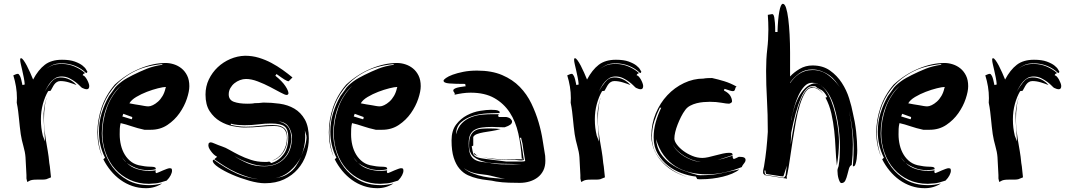

<svg xmlns="http://www.w3.org/2000/svg" viewBox="-20 -931 5597 1009"><path d="M223 11Q213 13 201 13H172Q146 13 135.5 19Q125 25 123 25L119 7V-11L114 -105Q112 -132 103 -163Q94 -194 89 -226Q86 -247 84 -266L80 -305Q78 -325 75.5 -346Q73 -367 68 -391Q68 -397 68.5 -403Q69 -409 69 -415Q69 -446 64 -476Q59 -506 50 -535Q57 -538 63 -540.5Q69 -543 74 -543Q79 -543 85 -531.5Q91 -520 98 -484Q100 -484 104 -485.5Q108 -487 110 -487Q109 -504 105 -523.5Q101 -543 97 -561Q93 -579 89.5 -593.5Q86 -608 86 -617Q86 -619 86.5 -622Q87 -625 91 -625Q96 -625 104 -614Q112 -603 121 -586Q130 -569 138.5 -549.5Q147 -530 154 -513Q181 -564 215.5 -590.5Q250 -617 306 -617Q347 -617 373 -607.5Q399 -598 413.5 -586.5Q428 -575 433 -565L439 -555Q439 -549 433 -547Q407 -572 374 -585Q341 -598 306 -598Q272 -598 255 -589Q239 -581 221 -569Q240 -581 256 -588Q273 -595 305 -595Q340 -595 372 -581.5Q404 -568 427 -547Q422 -545 418.5 -542.5Q415 -540 415 -535Q420 -535 426 -528.5Q432 -522 437 -513Q442 -504 445.5 -494.5Q449 -485 449 -479Q449 -462 436 -462Q426 -462 412 -469Q409 -470 399.5 -480Q390 -490 376 -500.5Q362 -511 344 -520Q326 -529 304 -529Q286 -529 272.5 -521.5Q259 -514 248 -501.5Q237 -489 228 -473L215 -449Q230 -476 248 -498Q268 -524 298 -524Q324 -524 346 -512.5Q368 -501 382 -484Q365 -491 342 -498Q319 -505 298 -505Q287 -505 279 -500Q271 -495 265.5 -487.5Q260 -480 255.5 -471Q251 -462 246 -454L233 -452Q216 -423 205.5 -384.5Q195 -346 195 -304Q195 -279 197.5 -259Q200 -239 205 -218L217 -187L215 -216Q213 -250 211 -276.5Q209 -303 209 -335Q211 -364 217 -390Q222 -412 232 -431Q220 -407 216 -376Q211 -342 211 -304Q211 -274 214 -247Q217 -220 221.5 -193Q226 -166 231 -137.5Q236 -109 239 -75L242 -56L248 1ZM235 -436 232 -431Z M856 18Q818 31 798 32.5Q778 34 763 35Q707 35 662 14Q617 -7 585 -43Q553 -79 535.5 -127.5Q518 -176 518 -231Q518 -263 524 -297.5Q530 -332 542 -365.5Q554 -399 573 -428Q591 -457 616 -480Q590 -459 572 -430Q553 -401 540 -367.5Q527 -334 521 -298.5Q515 -263 515 -230Q515 -188 528.5 -140.5Q542 -93 572 -52.5Q602 -12 649.5 15Q697 42 765 42Q797 42 832 33Q794 58 747 58Q709 58 675.5 46.5Q642 35 613.5 14.5Q585 -6 562 -34Q539 -62 523 -94L532 -102Q515 -136 507.5 -170Q500 -204 500 -239Q500 -290 514.5 -337Q529 -384 553 -426L577 -459Q583 -470 594.5 -481Q606 -492 620 -502.5Q634 -513 649.5 -521.5Q665 -530 679 -537Q715 -555 751 -569.5Q787 -584 835 -591L831 -594Q739 -585 675 -549.5Q611 -514 571 -463Q531 -412 513 -351.5Q495 -291 495 -233Q495 -202 500.5 -170.5Q506 -139 517 -108Q492 -168 492 -235Q492 -301 514 -366Q536 -431 583 -486Q643 -541 714 -570.5Q785 -600 851 -600Q872 -600 894 -593Q916 -586 934 -571.5Q952 -557 963.5 -534Q975 -511 975 -478Q975 -451 962 -412Q949 -373 923.5 -336.5Q898 -300 860 -274.5Q822 -249 772 -249H739Q702 -257 671.5 -267.5Q641 -278 614 -284Q610 -268 609.5 -253.5Q609 -239 609 -225Q609 -196 615.5 -168.5Q622 -141 636 -118Q650 -95 671.5 -79.5Q693 -64 724 -60Q743 -56 757 -55.5Q771 -55 780.5 -54.5Q790 -54 794.5 -51.5Q799 -49 799 -42Q789 -39 778.5 -38Q768 -37 757 -37Q722 -37 694 -48.5Q666 -60 646 -75Q669 -52 701 -42.5Q733 -33 764 -33Q781 -33 799 -36Q797 -30 797 -29Q797 -23 802 -21Q806 -22 816 -26.5Q826 -31 836.5 -35.5Q847 -40 857 -43.5Q867 -47 871 -47Q876 -47 880 -45.5Q884 -44 884 -34Q884 -24 877 -10Q870 4 856 18ZM718 -378 740 -374Q751 -372 760 -372Q770 -372 783.5 -378.5Q797 -385 810.5 -397Q824 -409 834.5 -427Q845 -445 850 -468L852 -474Q838 -474 810 -467Q782 -460 752 -448.5Q722 -437 696 -421.5Q670 -406 660 -388Q675 -385 689.5 -382.5Q704 -380 718 -378ZM672 -304Q674 -306 674.5 -310Q675 -314 675 -316L628 -333L623 -319ZM644 -77Q637 -85 630 -93Q624 -100 620 -107Q629 -90 644 -77Z M1148 -161Q1164 -156 1186.5 -143Q1209 -130 1237 -116Q1265 -102 1298.5 -91Q1332 -80 1370 -80H1381Q1387 -80 1395 -82L1406 -74Q1445 -86 1470 -119.5Q1495 -153 1495 -210Q1495 -251 1475.5 -266.5Q1456 -282 1404 -282Q1372 -282 1337.5 -277.5Q1303 -273 1265 -273Q1248 -273 1230 -274.5Q1212 -276 1193 -281V-275Q1233 -265 1272 -265Q1310 -265 1344.5 -269.5Q1379 -274 1411 -274Q1438 -274 1453.5 -268.5Q1469 -263 1477 -254Q1485 -245 1487.5 -232.5Q1490 -220 1490 -205Q1490 -158 1465 -125Q1441 -94 1408 -86Q1445 -99 1466 -131Q1488 -165 1488 -207Q1488 -237 1472.5 -253Q1457 -269 1419 -269Q1388 -269 1349 -265Q1310 -261 1266 -261Q1239 -261 1203.5 -268Q1168 -275 1136 -294Q1104 -313 1082 -346.5Q1060 -380 1060 -434Q1060 -477 1077.5 -513.5Q1095 -550 1124 -577.5Q1153 -605 1190.5 -621Q1228 -637 1268 -638Q1306 -638 1340.5 -627.5Q1375 -617 1406 -600.5Q1437 -584 1465 -564Q1493 -544 1517 -524L1497 -504Q1490 -504 1476 -512.5Q1462 -521 1433 -542L1427 -533Q1463 -504 1479.5 -479Q1496 -454 1496 -440Q1494 -432 1486 -432Q1478 -432 1454 -445Q1430 -458 1399.5 -474Q1369 -490 1335 -503Q1301 -516 1273 -516Q1257 -516 1241 -510Q1225 -504 1212 -493.5Q1199 -483 1190.5 -468Q1182 -453 1182 -435Q1182 -406 1209 -396Q1236 -386 1280 -386Q1289 -386 1299.5 -386.5Q1310 -387 1319 -389Q1342 -389 1349.5 -390.5Q1357 -392 1364 -392Q1407 -392 1450 -386Q1493 -380 1527 -360Q1561 -340 1582 -303Q1603 -266 1603 -204Q1603 -161 1588.5 -118.5Q1574 -76 1545 -42.5Q1516 -9 1473 11.5Q1430 32 1372 32Q1337 32 1289.5 18.5Q1242 5 1199.5 -13.5Q1157 -32 1127.5 -52Q1098 -72 1098 -86Q1098 -90 1103 -92Q1164 -47 1227 -18Q1289 9 1354 12Q1322 10 1290 1Q1257 -9 1224.5 -23.5Q1192 -38 1162.5 -56.5Q1133 -75 1106 -94L1121 -107Q1118 -108 1110 -114Q1102 -120 1094.5 -129Q1087 -138 1081 -148Q1075 -158 1075 -167Q1075 -177 1079 -180Q1083 -183 1088 -183Q1093 -183 1109 -176Q1125 -169 1148 -161ZM1369 -59Q1334 -59 1291.5 -73.5Q1249 -88 1211 -111Q1242 -90 1280 -73.5Q1318 -57 1368 -57Q1435 -57 1474.5 -98Q1514 -139 1514 -208V-218Q1509 -250 1492.5 -270.5Q1476 -291 1442 -293Q1463 -289 1476.5 -280Q1490 -271 1497.5 -258.5Q1505 -246 1508 -231Q1511 -216 1511 -200Q1507 -134 1469 -96.5Q1431 -59 1369 -59ZM1496 -20Q1521 -36 1536 -59Q1551 -82 1562 -107Q1541 -65 1504.5 -33Q1468 -1 1418 7Q1437 4 1457.5 -1.5Q1478 -7 1496 -20ZM1591 -208Q1591 -219 1587 -229Q1584 -237 1582 -246L1583 -233Q1584 -225 1584 -211Q1584 -184 1578 -159Q1572 -134 1563 -110Q1572 -132 1580.5 -156.5Q1589 -181 1591 -208ZM1582 -249Q1582 -248 1582 -246Q1582 -248 1582 -249ZM1407 -85Q1406 -85 1405 -85Q1406 -85 1407 -85Z M2072 18Q2034 31 2014 32.5Q1994 34 1979 35Q1923 35 1878 14Q1833 -7 1801 -43Q1769 -79 1751.5 -127.5Q1734 -176 1734 -231Q1734 -263 1740 -297.5Q1746 -332 1758 -365.5Q1770 -399 1789 -428Q1807 -457 1832 -480Q1806 -459 1788 -430Q1769 -401 1756 -367.5Q1743 -334 1737 -298.5Q1731 -263 1731 -230Q1731 -188 1744.5 -140.5Q1758 -93 1788 -52.5Q1818 -12 1865.5 15Q1913 42 1981 42Q2013 42 2048 33Q2010 58 1963 58Q1925 58 1891.5 46.5Q1858 35 1829.5 14.5Q1801 -6 1778 -34Q1755 -62 1739 -94L1748 -102Q1731 -136 1723.5 -170Q1716 -204 1716 -239Q1716 -290 1730.5 -337Q1745 -384 1769 -426L1793 -459Q1799 -470 1810.5 -481Q1822 -492 1836 -502.5Q1850 -513 1865.5 -521.5Q1881 -530 1895 -537Q1931 -555 1967 -569.5Q2003 -584 2051 -591L2047 -594Q1955 -585 1891 -549.5Q1827 -514 1787 -463Q1747 -412 1729 -351.5Q1711 -291 1711 -233Q1711 -202 1716.5 -170.5Q1722 -139 1733 -108Q1708 -168 1708 -235Q1708 -301 1730 -366Q1752 -431 1799 -486Q1859 -541 1930 -570.5Q2001 -600 2067 -600Q2088 -600 2110 -593Q2132 -586 2150 -571.5Q2168 -557 2179.5 -534Q2191 -511 2191 -478Q2191 -451 2178 -412Q2165 -373 2139.5 -336.5Q2114 -300 2076 -274.5Q2038 -249 1988 -249H1955Q1918 -257 1887.5 -267.5Q1857 -278 1830 -284Q1826 -268 1825.5 -253.5Q1825 -239 1825 -225Q1825 -196 1831.5 -168.5Q1838 -141 1852 -118Q1866 -95 1887.5 -79.5Q1909 -64 1940 -60Q1959 -56 1973 -55.5Q1987 -55 1996.5 -54.5Q2006 -54 2010.5 -51.5Q2015 -49 2015 -42Q2005 -39 1994.5 -38Q1984 -37 1973 -37Q1938 -37 1910 -48.5Q1882 -60 1862 -75Q1885 -52 1917 -42.5Q1949 -33 1980 -33Q1997 -33 2015 -36Q2013 -30 2013 -29Q2013 -23 2018 -21Q2022 -22 2032 -26.5Q2042 -31 2052.5 -35.5Q2063 -40 2073 -43.5Q2083 -47 2087 -47Q2092 -47 2096 -45.5Q2100 -44 2100 -34Q2100 -24 2093 -10Q2086 4 2072 18ZM1934 -378 1956 -374Q1967 -372 1976 -372Q1986 -372 1999.5 -378.5Q2013 -385 2026.5 -397Q2040 -409 2050.5 -427Q2061 -445 2066 -468L2068 -474Q2054 -474 2026 -467Q1998 -460 1968 -448.5Q1938 -437 1912 -421.5Q1886 -406 1876 -388Q1891 -385 1905.5 -382.5Q1920 -380 1934 -378ZM1888 -304Q1890 -306 1890.5 -310Q1891 -314 1891 -316L1844 -333L1839 -319ZM1860 -77Q1853 -85 1846 -93Q1840 -100 1836 -107Q1845 -90 1860 -77Z M2632 -262Q2605 -262 2591.5 -263Q2578 -264 2567 -264Q2537 -264 2514 -261Q2491 -258 2475 -249Q2459 -240 2451 -223Q2443 -206 2443 -178Q2443 -137 2452.5 -117.5Q2462 -98 2479.5 -89.5Q2497 -81 2522 -79Q2547 -77 2578 -70Q2596 -68 2614 -67.5Q2632 -67 2650 -67H2722Q2672 -70 2622.5 -70.5Q2573 -71 2533.5 -79Q2494 -87 2469.5 -107Q2445 -127 2445 -168Q2445 -201 2453.5 -218.5Q2462 -236 2476.5 -244.5Q2491 -253 2511 -254.5Q2531 -256 2554 -256Q2582 -256 2611 -253Q2588 -246 2564.5 -242.5Q2541 -239 2521 -235.5Q2501 -232 2486.5 -226.5Q2472 -221 2467 -211V-166L2459 -162Q2463 -137 2466.5 -124.5Q2470 -112 2486 -105.5Q2502 -99 2537.5 -95Q2573 -91 2641 -82H2713Q2732 -82 2735.5 -83.5Q2739 -85 2740 -85L2731 -139Q2729 -159 2726 -175Q2723 -191 2718 -209Q2717 -206 2712 -206Q2717 -189 2720.5 -170Q2724 -151 2726.5 -134Q2729 -117 2730.5 -105Q2732 -93 2734 -91L2728 -89Q2726 -88 2722 -88H2716Q2709 -88 2700 -89.5Q2691 -91 2677 -91H2644Q2605 -91 2572 -95Q2541 -99 2518 -105Q2541 -100 2574 -97Q2609 -93 2639 -93Q2652 -93 2666.5 -93.5Q2681 -94 2698 -94H2731Q2728 -97 2724 -97H2722Q2718 -166 2704 -229Q2690 -292 2659 -339.5Q2628 -387 2578 -415.5Q2528 -444 2453 -444Q2432 -444 2411 -441Q2390 -438 2368 -433Q2370 -435 2370 -437Q2370 -442 2366 -446.5Q2362 -451 2362 -456Q2362 -462 2374.5 -467.5Q2387 -473 2428 -478Q2426 -480 2425.5 -484Q2425 -488 2425 -490Q2371 -490 2341 -492.5Q2311 -495 2311 -507Q2311 -512 2323.5 -521Q2336 -530 2359 -538.5Q2382 -547 2414.5 -553.5Q2447 -560 2487 -560Q2564 -560 2619 -536.5Q2674 -513 2711.5 -474.5Q2749 -436 2772.5 -387Q2796 -338 2810.5 -288.5Q2825 -239 2832 -192.5Q2839 -146 2845 -112Q2845 -106 2845.5 -100Q2846 -94 2846 -86Q2846 -57 2835.5 -35.5Q2825 -14 2806.5 0.5Q2788 15 2763.5 22.5Q2739 30 2711 30Q2689 30 2654 29Q2619 28 2587 23Q2566 18 2541 15.5Q2516 13 2490 7Q2464 1 2439.5 -10Q2415 -21 2395.5 -43.5Q2376 -66 2364.5 -102Q2353 -138 2353 -193Q2353 -245 2377 -276.5Q2401 -308 2434.5 -325.5Q2468 -343 2503 -348.5Q2538 -354 2560 -354Q2588 -354 2597 -350Q2606 -346 2606 -342Q2606 -339 2605 -337Q2580 -337 2541 -335Q2502 -333 2465.5 -322Q2429 -311 2403 -288.5Q2377 -266 2377 -225Q2386 -262 2407.5 -283.5Q2429 -305 2457 -315.5Q2485 -326 2514.5 -328.5Q2544 -331 2568 -331H2602Q2598 -327 2598 -323Q2598 -319 2602 -316H2641Q2657 -313 2664 -305.5Q2671 -298 2671 -292Q2671 -283 2662 -276Q2653 -269 2632 -262ZM2464 -20Q2492 -9 2521.5 -3Q2551 3 2580 5Q2609 8 2634 8Q2614 6 2594 1Q2573 -4 2557 -8Q2540 -12 2523.5 -13.5Q2507 -15 2489.5 -18Q2472 -21 2454 -27.5Q2436 -34 2418 -47Q2437 -30 2464 -20ZM2474 -125Q2473 -126 2480 -119Q2486 -113 2496 -110Q2491 -112 2481 -115Q2470 -119 2470 -127ZM2499 -110Q2498 -110 2496 -110Q2497 -110 2499 -110Z M3134 11Q3124 13 3112 13H3083Q3057 13 3046.5 19Q3036 25 3034 25L3030 7V-11L3025 -105Q3023 -132 3014 -163Q3005 -194 3000 -226Q2997 -247 2995 -266L2991 -305Q2989 -325 2986.5 -346Q2984 -367 2979 -391Q2979 -397 2979.5 -403Q2980 -409 2980 -415Q2980 -446 2975 -476Q2970 -506 2961 -535Q2968 -538 2974 -540.5Q2980 -543 2985 -543Q2990 -543 2996 -531.5Q3002 -520 3009 -484Q3011 -484 3015 -485.5Q3019 -487 3021 -487Q3020 -504 3016 -523.5Q3012 -543 3008 -561Q3004 -579 3000.5 -593.5Q2997 -608 2997 -617Q2997 -619 2997.5 -622Q2998 -625 3002 -625Q3007 -625 3015 -614Q3023 -603 3032 -586Q3041 -569 3049.5 -549.5Q3058 -530 3065 -513Q3092 -564 3126.5 -590.5Q3161 -617 3217 -617Q3258 -617 3284 -607.5Q3310 -598 3324.5 -586.5Q3339 -575 3344 -565L3350 -555Q3350 -549 3344 -547Q3318 -572 3285 -585Q3252 -598 3217 -598Q3183 -598 3166 -589Q3150 -581 3132 -569Q3151 -581 3167 -588Q3184 -595 3216 -595Q3251 -595 3283 -581.5Q3315 -568 3338 -547Q3333 -545 3329.5 -542.5Q3326 -540 3326 -535Q3331 -535 3337 -528.5Q3343 -522 3348 -513Q3353 -504 3356.5 -494.5Q3360 -485 3360 -479Q3360 -462 3347 -462Q3337 -462 3323 -469Q3320 -470 3310.5 -480Q3301 -490 3287 -500.5Q3273 -511 3255 -520Q3237 -529 3215 -529Q3197 -529 3183.5 -521.5Q3170 -514 3159 -501.5Q3148 -489 3139 -473L3126 -449Q3141 -476 3159 -498Q3179 -524 3209 -524Q3235 -524 3257 -512.5Q3279 -501 3293 -484Q3276 -491 3253 -498Q3230 -505 3209 -505Q3198 -505 3190 -500Q3182 -495 3176.5 -487.5Q3171 -480 3166.5 -471Q3162 -462 3157 -454L3144 -452Q3127 -423 3116.5 -384.5Q3106 -346 3106 -304Q3106 -279 3108.5 -259Q3111 -239 3116 -218L3128 -187L3126 -216Q3124 -250 3122 -276.5Q3120 -303 3120 -335Q3122 -364 3128 -390Q3133 -412 3143 -431Q3131 -407 3127 -376Q3122 -342 3122 -304Q3122 -274 3125 -247Q3128 -220 3132.5 -193Q3137 -166 3142 -137.5Q3147 -109 3150 -75L3153 -56L3159 1ZM3146 -436 3143 -431Z M3878 -53Q3834 -35 3787.5 -25Q3741 -15 3693 -15Q3649 -15 3607 -25Q3565 -35 3530 -57Q3495 -79 3468.5 -114.5Q3442 -150 3428 -200Q3431 -156 3452 -124.5Q3473 -93 3504.5 -70.5Q3536 -48 3574 -34Q3612 -20 3647 -11Q3652 -10 3661 -10Q3720 -10 3768 -20Q3816 -30 3866 -41Q3850 -28 3827.5 -18.5Q3805 -9 3778.5 -2.5Q3752 4 3723 7.5Q3694 11 3665 11H3654Q3649 11 3644 10L3637 -3Q3601 -7 3562 -21Q3523 -35 3490.5 -60.5Q3458 -86 3436.5 -123Q3415 -160 3415 -209Q3415 -250 3426 -289Q3437 -328 3455 -365Q3454 -364 3452 -364Q3449 -364 3449 -368Q3431 -332 3418.5 -293.5Q3406 -255 3406 -210Q3406 -162 3428 -125Q3450 -88 3480.5 -62.5Q3511 -37 3543 -21Q3572 -7 3591 -1Q3560 -10 3528 -27Q3494 -45 3466.5 -72.5Q3439 -100 3421 -136.5Q3403 -173 3403 -217Q3403 -280 3426 -335Q3449 -390 3487 -430.5Q3525 -471 3574.5 -494.5Q3624 -518 3677 -518Q3686 -520 3699.5 -520.5Q3713 -521 3722 -521Q3754 -514 3786.5 -504Q3819 -494 3851 -476Q3847 -474 3845.5 -470.5Q3844 -467 3843 -462.5Q3842 -458 3839.5 -455Q3837 -452 3831 -452Q3826 -452 3816 -455Q3806 -458 3788 -464Q3785 -461 3785 -455Q3809 -443 3818 -427.5Q3827 -412 3827 -398Q3827 -391 3812 -386Q3799 -386 3771.5 -391Q3744 -396 3710 -396Q3695 -396 3677 -394.5Q3659 -393 3641 -388.5Q3623 -384 3607 -375.5Q3591 -367 3581 -353Q3569 -337 3559 -317Q3549 -297 3541 -276.5Q3533 -256 3528.5 -237Q3524 -218 3524 -203Q3524 -189 3537 -171.5Q3550 -154 3570.5 -138.5Q3591 -123 3617.5 -112Q3644 -101 3671 -101Q3684 -101 3702.5 -105Q3721 -109 3740.5 -114.5Q3760 -120 3779 -124Q3798 -128 3811 -128Q3823 -128 3826.5 -125.5Q3830 -123 3830 -116Q3807 -108 3782 -100Q3766 -95 3751 -90L3782 -98Q3806 -105 3830 -113Q3830 -108 3830.5 -104Q3831 -100 3836 -95L3846 -99Q3854 -102 3863 -107Q3883 -107 3890.5 -103Q3898 -99 3898 -91Q3898 -86 3896.5 -82.5Q3895 -79 3892.5 -75.5Q3890 -72 3886 -67Q3882 -62 3878 -53ZM3515 -173Q3523 -155 3539 -138.5Q3555 -122 3575.5 -109.5Q3596 -97 3619 -89Q3641 -81 3663 -80Q3643 -82 3621 -90Q3598 -98 3577.5 -110.5Q3557 -123 3540.5 -139Q3524 -155 3515 -173ZM3745 -89Q3748 -90 3751 -90Q3748 -90 3745 -89ZM3595 0Q3593 0 3591 -1Q3593 0 3595 0Z M4117 -13Q4114 -5 4114 -1Q4114 2 4116 8L3997 -11V-15Q3990 -15 3990 -27Q3990 -35 3992 -43Q3994 -51 3995 -56Q4003 -104 4007.5 -147Q4012 -190 4015 -238Q4015 -332 4010.5 -408.5Q4006 -485 4006 -559Q4006 -622 4012 -672Q4018 -722 4018 -776Q4018 -814 4015 -853L4038 -857Q4041 -857 4044 -853.5Q4047 -850 4049 -839.5Q4051 -829 4052.5 -810.5Q4054 -792 4054 -763H4066Q4068 -831 4075.5 -871Q4083 -911 4094 -911Q4104 -911 4111 -889.5Q4118 -868 4122.5 -832Q4127 -796 4129.5 -750Q4132 -704 4132 -655V-529Q4152 -551 4182.5 -569Q4213 -587 4250 -587Q4304 -587 4341.5 -560.5Q4379 -534 4404 -495.5Q4429 -457 4442.5 -413.5Q4456 -370 4462 -337Q4467 -317 4471.5 -292Q4476 -267 4479 -241Q4482 -215 4483.5 -189Q4485 -163 4485 -141Q4485 -138 4484.5 -124.5Q4484 -111 4482 -96Q4480 -81 4476 -69Q4472 -57 4465 -57Q4463 -57 4462 -58Q4464 -81 4465 -103Q4466 -125 4466 -148Q4466 -201 4459 -253Q4453 -301 4441 -350Q4451 -306 4456 -263Q4462 -217 4462 -171Q4462 -116 4456 -64Q4446 -60 4441.5 -45Q4437 -30 4433 -13Q4429 4 4422.5 17.5Q4416 31 4402 31Q4397 31 4393.5 24.5Q4390 18 4387 8.5Q4384 -1 4382.5 -12.5Q4381 -24 4381 -34Q4381 -41 4383 -46Q4385 -51 4387 -58Q4391 -82 4392.5 -106.5Q4394 -131 4394 -157Q4394 -187 4391 -224Q4388 -261 4381 -299Q4374 -337 4363 -372.5Q4352 -408 4335.5 -435.5Q4319 -463 4297 -479.5Q4275 -496 4247 -496Q4225 -496 4207.5 -477.5Q4190 -459 4176.5 -430.5Q4163 -402 4153.5 -367.5Q4144 -333 4137 -302V-297Q4143 -328 4152.5 -360Q4162 -392 4176.5 -419.5Q4191 -447 4211 -467Q4231 -487 4258 -493Q4282 -493 4301 -476Q4320 -459 4334.5 -431.5Q4349 -404 4359.5 -369.5Q4370 -335 4376.5 -301Q4383 -267 4386 -236.5Q4389 -206 4389 -186Q4389 -154 4386 -122.5Q4383 -91 4378 -61Q4373 -104 4371 -151Q4369 -198 4364 -244Q4359 -290 4349 -334.5Q4339 -379 4318 -418L4327 -421Q4318 -438 4310.5 -446Q4303 -454 4296.5 -458Q4290 -462 4282 -465.5Q4274 -469 4264 -478H4249Q4215 -478 4188 -414Q4161 -350 4138 -234L4135 -171Q4141 -212 4150.5 -264.5Q4160 -317 4173.5 -363.5Q4187 -410 4205.5 -441.5Q4224 -473 4249 -473Q4260 -473 4275 -466Q4290 -459 4306 -438Q4292 -454 4278 -462Q4264 -470 4253 -470L4246 -469Q4226 -469 4211 -444Q4196 -419 4183.5 -379.5Q4171 -340 4162 -289.5Q4153 -239 4145 -188.5Q4137 -138 4130.5 -91.5Q4124 -45 4117 -13ZM4097 3Q4103 1 4104.5 -3Q4106 -7 4108 -7L4115 -60L4099 -10L4096 -4Q4079 -5 4063 -8Q4049 -10 4033.5 -12.5Q4018 -15 4006 -17Q4003 -26 4003 -30Q4003 -31 4003.5 -32Q4004 -33 4004 -34L3997 -35Q3999 -19 4000.5 -16.5Q4002 -14 4005 -12ZM4339 -535Q4319 -549 4296 -557.5Q4273 -566 4248 -566Q4208 -566 4179 -544.5Q4150 -523 4132 -497V-494Q4141 -507 4152.5 -519.5Q4164 -532 4178 -541.5Q4192 -551 4210 -557Q4228 -563 4251 -563Q4296 -563 4331.5 -537Q4367 -511 4393 -473Q4382 -490 4369.5 -506Q4357 -522 4339 -535ZM4439 -357 4441 -350Z M4949 18Q4911 31 4891 32.5Q4871 34 4856 35Q4800 35 4755 14Q4710 -7 4678 -43Q4646 -79 4628.5 -127.5Q4611 -176 4611 -231Q4611 -263 4617 -297.5Q4623 -332 4635 -365.5Q4647 -399 4666 -428Q4684 -457 4709 -480Q4683 -459 4665 -430Q4646 -401 4633 -367.5Q4620 -334 4614 -298.5Q4608 -263 4608 -230Q4608 -188 4621.5 -140.5Q4635 -93 4665 -52.5Q4695 -12 4742.5 15Q4790 42 4858 42Q4890 42 4925 33Q4887 58 4840 58Q4802 58 4768.5 46.5Q4735 35 4706.5 14.5Q4678 -6 4655 -34Q4632 -62 4616 -94L4625 -102Q4608 -136 4600.5 -170Q4593 -204 4593 -239Q4593 -290 4607.5 -337Q4622 -384 4646 -426L4670 -459Q4676 -470 4687.5 -481Q4699 -492 4713 -502.5Q4727 -513 4742.5 -521.5Q4758 -530 4772 -537Q4808 -555 4844 -569.5Q4880 -584 4928 -591L4924 -594Q4832 -585 4768 -549.5Q4704 -514 4664 -463Q4624 -412 4606 -351.5Q4588 -291 4588 -233Q4588 -202 4593.5 -170.5Q4599 -139 4610 -108Q4585 -168 4585 -235Q4585 -301 4607 -366Q4629 -431 4676 -486Q4736 -541 4807 -570.5Q4878 -600 4944 -600Q4965 -600 4987 -593Q5009 -586 5027 -571.5Q5045 -557 5056.5 -534Q5068 -511 5068 -478Q5068 -451 5055 -412Q5042 -373 5016.5 -336.5Q4991 -300 4953 -274.5Q4915 -249 4865 -249H4832Q4795 -257 4764.5 -267.5Q4734 -278 4707 -284Q4703 -268 4702.5 -253.5Q4702 -239 4702 -225Q4702 -196 4708.5 -168.5Q4715 -141 4729 -118Q4743 -95 4764.5 -79.5Q4786 -64 4817 -60Q4836 -56 4850 -55.5Q4864 -55 4873.5 -54.5Q4883 -54 4887.5 -51.5Q4892 -49 4892 -42Q4882 -39 4871.5 -38Q4861 -37 4850 -37Q4815 -37 4787 -48.5Q4759 -60 4739 -75Q4762 -52 4794 -42.5Q4826 -33 4857 -33Q4874 -33 4892 -36Q4890 -30 4890 -29Q4890 -23 4895 -21Q4899 -22 4909 -26.5Q4919 -31 4929.5 -35.5Q4940 -40 4950 -43.5Q4960 -47 4964 -47Q4969 -47 4973 -45.5Q4977 -44 4977 -34Q4977 -24 4970 -10Q4963 4 4949 18ZM4811 -378 4833 -374Q4844 -372 4853 -372Q4863 -372 4876.5 -378.5Q4890 -385 4903.5 -397Q4917 -409 4927.5 -427Q4938 -445 4943 -468L4945 -474Q4931 -474 4903 -467Q4875 -460 4845 -448.5Q4815 -437 4789 -421.5Q4763 -406 4753 -388Q4768 -385 4782.5 -382.5Q4797 -380 4811 -378ZM4765 -304Q4767 -306 4767.5 -310Q4768 -314 4768 -316L4721 -333L4716 -319ZM4737 -77Q4730 -85 4723 -93Q4717 -100 4713 -107Q4722 -90 4737 -77Z M5331 11Q5321 13 5309 13H5280Q5254 13 5243.5 19Q5233 25 5231 25L5227 7V-11L5222 -105Q5220 -132 5211 -163Q5202 -194 5197 -226Q5194 -247 5192 -266L5188 -305Q5186 -325 5183.5 -346Q5181 -367 5176 -391Q5176 -397 5176.5 -403Q5177 -409 5177 -415Q5177 -446 5172 -476Q5167 -506 5158 -535Q5165 -538 5171 -540.5Q5177 -543 5182 -543Q5187 -543 5193 -531.5Q5199 -520 5206 -484Q5208 -484 5212 -485.5Q5216 -487 5218 -487Q5217 -504 5213 -523.5Q5209 -543 5205 -561Q5201 -579 5197.5 -593.5Q5194 -608 5194 -617Q5194 -619 5194.5 -622Q5195 -625 5199 -625Q5204 -625 5212 -614Q5220 -603 5229 -586Q5238 -569 5246.5 -549.5Q5255 -530 5262 -513Q5289 -564 5323.5 -590.5Q5358 -617 5414 -617Q5455 -617 5481 -607.5Q5507 -598 5521.5 -586.5Q5536 -575 5541 -565L5547 -555Q5547 -549 5541 -547Q5515 -572 5482 -585Q5449 -598 5414 -598Q5380 -598 5363 -589Q5347 -581 5329 -569Q5348 -581 5364 -588Q5381 -595 5413 -595Q5448 -595 5480 -581.5Q5512 -568 5535 -547Q5530 -545 5526.5 -542.5Q5523 -540 5523 -535Q5528 -535 5534 -528.5Q5540 -522 5545 -513Q5550 -504 5553.5 -494.5Q5557 -485 5557 -479Q5557 -462 5544 -462Q5534 -462 5520 -469Q5517 -470 5507.5 -480Q5498 -490 5484 -500.5Q5470 -511 5452 -520Q5434 -529 5412 -529Q5394 -529 5380.5 -521.5Q5367 -514 5356 -501.5Q5345 -489 5336 -473L5323 -449Q5338 -476 5356 -498Q5376 -524 5406 -524Q5432 -524 5454 -512.5Q5476 -501 5490 -484Q5473 -491 5450 -498Q5427 -505 5406 -505Q5395 -505 5387 -500Q5379 -495 5373.5 -487.5Q5368 -480 5363.5 -471Q5359 -462 5354 -454L5341 -452Q5324 -423 5313.5 -384.5Q5303 -346 5303 -304Q5303 -279 5305.5 -259Q5308 -239 5313 -218L5325 -187L5323 -216Q5321 -250 5319 -276.5Q5317 -303 5317 -335Q5319 -364 5325 -390Q5330 -412 5340 -431Q5328 -407 5324 -376Q5319 -342 5319 -304Q5319 -274 5322 -247Q5325 -220 5329.5 -193Q5334 -166 5339 -137.5Q5344 -109 5347 -75L5350 -56L5356 1ZM5343 -436 5340 -431Z"/></svg>

Font: Finger Paint
Style: Regular
Weight: 400
Designer: Ralph du Carrois
Foundry: Ralph du Carrois
Version: Version 1.002